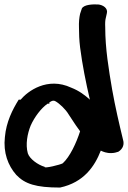

<svg xmlns="http://www.w3.org/2000/svg" viewBox="-24 -760 575 863"><path d="M-2 -144C-10 -74 12 -16 49 26C88 67 138 83 245 83H246C353 60 402 -13 429 -83C439 -78 456 -71 477 -72C489 -72 499 -75 508 -78C530 -92 535 -112 529 -132C512 -202 494 -279 480 -358C465 -446 449 -542 449 -636V-637C448 -656 449 -669 451 -677L456 -699C463 -723 439 -738 417 -740H416C394 -741 354 -740 344 -722L336 -698C332 -680 330 -661 331 -634C331 -611 332 -580 336 -547C346 -469 362 -389 380 -312C358 -332 332 -352 296 -366C189 -416 100 -350 69 -312H60C32 -267 4 -212 -2 -144ZM101 -71C90 -111 99 -159 114 -196C131 -234 161 -274 190 -294H198V-300C212 -309 217 -309 225 -305C243 -295 271 -269 285 -245L316 -198C322 -190 326 -184 336 -170C319 -117 290 -55 258 -26C249 -20 172 -1 177 -10C146 -19 109 -46 101 -71Z"/></svg>

Font: Stray Cat
Style: ExBlkExt
Weight: 1000
Version: Version 1.0